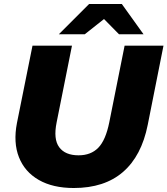

<svg xmlns="http://www.w3.org/2000/svg" viewBox="-20 -929 840 963"><path d="M350 14Q245 14 174.5 -26.5Q104 -67 75 -140.5Q46 -214 65 -312L143 -700H341L264 -315Q247 -231 277 -190.5Q307 -150 374 -150Q436 -150 473 -188Q510 -226 528 -315L605 -700H800L721 -303Q690 -147 597 -66.5Q504 14 350 14ZM275 -757 427 -909H591L700 -757H577L454 -882H563L405 -757Z"/></svg>

Font: Montserrat Thin ExtraBold
Style: Italic
Weight: 800
Italic angle: -11.3°
Version: Version 9.000